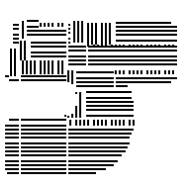

<svg xmlns="http://www.w3.org/2000/svg" viewBox="0 -736 736 777"><g transform="rotate(-90 368.5 -348.0)"><path d="M60 -328H52V-440H60ZM76 -288H68V-440H76ZM92 -256H84V-440H92ZM108 -240H100V-440H108ZM132 -224H124V-440H132ZM148 -208H140V-440H148ZM164 -200H156V-440H164ZM180 -192H172V-440H180ZM204 -192H196V-440H204ZM220 -184H212V-440H220ZM236 -176H228V-440H236ZM272 -172H248V-180H272ZM272 -188H248V-196H272ZM272 -212H248V-220H272ZM272 -228H248V-236H272ZM272 -244H248V-252H272ZM272 -260H248V-268H272ZM272 -284H248V-292H272ZM272 -300H248V-308H272ZM272 -316H248V-324H272ZM272 -332H248V-340H272ZM272 -356H248V-364H272ZM272 -372H248V-380H272ZM272 -388H248V-396H272ZM272 -404H248V-412H272ZM272 -428H248V-436H272ZM292 -176H284V-368H292ZM316 -176H308V-368H316ZM332 -176H324V-368H332ZM348 -176H340V-368H348ZM364 -184H356V-368H364ZM388 -184H380V-368H388ZM384 -388H280V-396H384ZM328 -404H280V-412H328ZM384 -404H376V-412H384ZM296 -420H280V-428H296ZM288 -436H280V-444H288ZM412 -200H404V-248H412ZM428 -24H420V-248H428ZM444 0H436V-248H444ZM472 -12H456V-20H472ZM472 -28H456V-36H472ZM472 -44H456V-52H472ZM472 -68H456V-76H472ZM472 -84H456V-92H472ZM472 -100H456V-108H472ZM472 -116H456V-124H472ZM472 -140H456V-148H472ZM472 -156H456V-164H472ZM472 -172H456V-180H472ZM472 -188H456V-196H472ZM472 -212H456V-220H472ZM472 -228H456V-236H472ZM472 -244H456V-252H472ZM412 -256H404V-408H412ZM428 -256H420V-408H428ZM444 -256H436V-408H444ZM468 -256H460V-408H468ZM472 -420H416V-428H472ZM472 -436H424V-444H472ZM500 0H492V-360H500ZM516 0H508V-360H516ZM532 0H524V-360H532ZM556 0H548V-360H556ZM572 0H564V-360H572ZM576 -12H568V-20H576ZM576 -28H568V-36H576ZM576 -44H568V-52H576ZM576 -68H568V-76H576ZM576 -84H568V-92H576ZM576 -100H568V-108H576ZM576 -116H568V-124H576ZM576 -140H568V-148H576ZM576 -156H568V-164H576ZM576 -172H568V-180H576ZM576 -188H568V-196H576ZM576 -212H568V-220H576ZM576 -228H568V-236H576ZM576 -244H568V-252H576ZM576 -260H568V-268H576ZM576 -284H568V-292H576ZM576 -300H568V-308H576ZM576 -316H568V-324H576ZM576 -332H568V-340H576ZM576 -356H568V-364H576ZM596 0H588V-248H596ZM620 0H612V-248H620ZM636 0H628V-248H636ZM652 0H644V-248H652ZM668 -24H660V-248H668ZM664 -268H576V-276H664ZM664 -284H576V-292H664ZM664 -300H576V-308H664ZM664 -324H576V-332H664ZM664 -340H576V-348H664ZM664 -356H576V-364H664ZM500 -368H492V-432H500ZM516 -368H508V-432H516ZM532 -368H524V-432H532ZM556 -368H548V-432H556ZM572 -368H564V-432H572ZM672 -380H584V-388H672ZM672 -396H584V-404H672ZM672 -412H584V-420H672ZM500 -432H492V-440H500ZM516 -432H508V-440H516ZM532 -432H524V-440H532ZM556 -432H548V-440H556ZM572 -432H564V-440H572ZM588 -432H580V-440H588ZM604 -432H596V-440H604ZM628 -432H620V-440H628ZM644 -432H636V-440H644ZM660 -432H652V-440H660ZM60 -448H52V-632H60ZM76 -448H68V-632H76ZM92 -448H84V-632H92ZM108 -448H100V-632H108ZM132 -448H124V-632H132ZM148 -448H140V-632H148ZM164 -448H156V-632H164ZM180 -448H172V-632H180ZM204 -448H196V-632H204ZM220 -448H212V-632H220ZM236 -448H228V-632H236ZM252 -448H244V-632H252ZM276 -448H268V-632H276ZM292 -448H284V-456H292ZM436 -448H428V-632H436ZM452 -448H444V-632H452ZM512 -460H456V-468H512ZM512 -476H456V-484H512ZM512 -500H456V-508H512ZM512 -516H456V-524H512ZM512 -532H456V-540H512ZM512 -548H456V-556H512ZM512 -572H456V-580H512ZM512 -588H456V-596H512ZM512 -604H456V-612H512ZM512 -620H456V-628H512ZM532 -448H524V-592H532ZM548 -448H540V-592H548ZM572 -448H564V-592H572ZM588 -448H580V-592H588ZM592 -612H512V-620H592ZM592 -628H512V-636H592ZM620 -448H612V-560H620ZM636 -448H628V-560H636ZM664 -460H648V-468H664ZM664 -476H648V-484H664ZM664 -500H648V-508H664ZM664 -516H648V-524H664ZM664 -532H648V-540H664ZM664 -548H648V-556H664ZM620 -560H612V-608H620ZM636 -560H628V-608H636ZM652 -560H644V-608H652ZM676 -560H668V-608H676ZM672 -620H600V-628H672ZM60 -640H52V-680H60ZM76 -640H68V-680H76ZM92 -640H84V-680H92ZM108 -640H100V-680H108ZM132 -640H124V-680H132ZM148 -640H140V-680H148ZM164 -640H156V-680H164ZM180 -640H172V-680H180ZM204 -640H196V-680H204ZM220 -640H212V-680H220ZM236 -640H228V-680H236ZM252 -640H244V-680H252ZM276 -640H268V-680H276ZM436 -640H428V-680H436ZM560 -652H448V-660H560ZM560 -668H448V-676H560ZM588 -640H580V-664H588ZM604 -640H596V-664H604ZM620 -640H612V-664H620ZM644 -640H636V-664H644ZM660 -640H652V-664H660ZM60 -680H52V-688H60ZM76 -680H68V-696H76ZM92 -680H84V-696H92ZM108 -680H100V-696H108ZM132 -680H124V-696H132ZM148 -680H140V-696H148ZM164 -680H156V-696H164ZM180 -680H172V-696H180ZM204 -680H196V-696H204ZM220 -680H212V-696H220ZM236 -680H228V-696H236ZM252 -680H244V-696H252ZM452 -680H444V-696H452Z"/></g></svg>

Font: Rubik Lines
Style: Regular
Weight: 400
Designer: Hubert and Fischer, NaN
Foundry: Hubert and Fischer, NaN
Version: Version 2.201